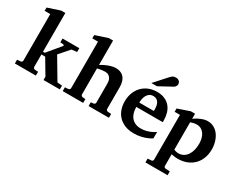

<svg xmlns="http://www.w3.org/2000/svg" viewBox="-110 -1291 2570 2061"><g transform="rotate(30 1175.5 -260.5)"><path d="M380.9 0V-41L271 -226.1H224.1V-73.2Q224.1 -64 230.2 -57.4Q236.3 -50.8 246.1 -49.8L286.1 -46.9V0H25.9V-46.9L67.9 -49.8Q77.1 -50.8 83.5 -57.4Q89.8 -64 89.8 -73.2V-648.9H20V-689.9L172.9 -740.2H224.1V-259.8H246.1L379.9 -419.9Q384.8 -425.3 382.6 -430.7Q380.4 -436 373 -437L335 -440.9V-487.8H543V-440.9L477.1 -433.1L370.1 -311L523.9 -51.8L583 -46.9V0Z M939.9 0V-46.9L971.7 -49.8Q981 -50.8 987.3 -57.4Q993.7 -64 993.7 -73.2V-309.1Q993.7 -321.3 991 -338.4Q988.3 -355.5 979.5 -370.8Q970.7 -386.2 954.1 -397.2Q937.5 -408.2 909.7 -408.2Q894.5 -408.2 878.2 -406Q861.8 -403.8 847.7 -401.4Q831.5 -398.4 815.9 -395V-73.2Q815.9 -64 822.3 -57.4Q828.6 -50.8 837.9 -49.8L872.6 -46.9V0H618.7V-46.9L659.7 -49.8Q668.9 -50.8 675.3 -57.4Q681.6 -64 681.6 -73.2V-648.9H610.8V-689.9L763.7 -740.2H815.9V-438Q843.8 -455.1 874 -468.8Q886.7 -474.6 901.1 -480.2Q915.5 -485.8 930.4 -490.2Q945.3 -494.6 960.7 -497.3Q976.1 -500 990.7 -500Q1020 -500 1041.7 -492.4Q1063.5 -484.9 1078.9 -472.4Q1094.2 -460 1103.8 -443.6Q1113.3 -427.2 1118.7 -409.7Q1124 -392.1 1126 -374.8Q1127.9 -357.4 1127.9 -342.8V-73.2Q1127.9 -64 1134.3 -57.4Q1140.6 -50.8 1149.9 -49.8L1191.9 -46.9V0Z M1572.8 -326.2Q1572.8 -350.1 1568.4 -371.1Q1564 -392.1 1554 -407.5Q1543.9 -422.9 1528.3 -431.9Q1512.7 -440.9 1490.7 -440.9Q1462.9 -440.9 1444.1 -428.5Q1425.3 -416 1413.8 -396.2Q1402.3 -376.5 1397.5 -352.1Q1392.6 -327.6 1392.6 -304.2H1572.8ZM1715.8 -46.9Q1689.9 -29.8 1657.7 -17.1Q1629.9 -5.9 1591.3 3.2Q1552.7 12.2 1504.9 12.2Q1440.9 12.2 1393.3 -7.3Q1345.7 -26.9 1313.7 -60.8Q1281.7 -94.7 1265.9 -140.1Q1250 -185.5 1250 -237.8Q1250 -294.4 1267.8 -342.5Q1285.6 -390.6 1318.6 -425.5Q1351.6 -460.4 1398.2 -480.2Q1444.8 -500 1502 -500Q1560.5 -500 1601.3 -480.7Q1642.1 -461.4 1667.5 -429.4Q1692.9 -397.5 1704.3 -356.4Q1715.8 -315.4 1715.8 -272V-248H1387.7Q1387.7 -207 1397.9 -174.3Q1408.2 -141.6 1428 -118.7Q1447.8 -95.7 1476.6 -83.3Q1505.4 -70.8 1542 -70.8Q1580.1 -70.8 1611.6 -79.3Q1643.1 -87.9 1666.5 -98.6Q1693.4 -111.3 1715.8 -127ZM1657.2 -681.2Q1657.2 -676.3 1655 -670.2Q1652.8 -664.1 1649.4 -658.2Q1646 -652.3 1641.1 -647.2Q1636.2 -642.1 1631.3 -639.2L1469.2 -550.8H1399.4L1536.1 -702.1Q1544.9 -711.4 1552 -717.5Q1559.1 -723.6 1566.2 -727.3Q1573.2 -731 1581.1 -732.4Q1588.9 -733.9 1599.1 -733.9Q1615.2 -733.9 1626.2 -729Q1637.2 -724.1 1644.3 -716.6Q1651.4 -709 1654.3 -699.5Q1657.2 -689.9 1657.2 -681.2Z M2170.4 -243.2Q2170.4 -275.9 2162.8 -306.2Q2155.3 -336.4 2139.9 -359.1Q2124.5 -381.8 2100.8 -395.5Q2077.1 -409.2 2044.4 -409.2Q2031.2 -409.2 2018.3 -406.7Q2005.4 -404.3 1994.6 -401.4Q1981.9 -397.9 1970.7 -394V-54.2Q1980.5 -50.3 1990.2 -47.9Q1998.5 -45.4 2007.8 -43.7Q2017.1 -42 2025.4 -42Q2061.5 -42 2088.6 -57.6Q2115.7 -73.2 2134 -100.3Q2152.3 -127.4 2161.4 -164.3Q2170.4 -201.2 2170.4 -243.2ZM2318.4 -257.8Q2318.4 -197.3 2299.3 -147.5Q2280.3 -97.7 2245.1 -62.3Q2210 -26.9 2160.2 -7.3Q2110.4 12.2 2048.3 12.2Q2033.2 12.2 2019.5 10.7Q2005.9 9.3 1994.6 7.3Q1981.9 5.4 1970.7 2V146Q1970.7 155.8 1976.8 162.4Q1982.9 168.9 1992.7 168.9L2045.4 171.9V219.2H1770.5V171.9L1814.5 168.9Q1823.7 168.9 1830.1 162.4Q1836.4 155.8 1836.4 146V-408.2H1770.5V-449.2L1918.5 -500H1970.7V-437Q1994.1 -454.6 2021 -468.3Q2043.9 -480 2072.3 -490Q2100.6 -500 2131.3 -500Q2161.6 -500 2187.5 -490.2Q2213.4 -480.5 2234.1 -463.6Q2254.9 -446.8 2270.8 -423.6Q2286.6 -400.4 2297.1 -373.5Q2307.6 -346.7 2313 -317.1Q2318.4 -287.6 2318.4 -257.8Z"/></g></svg>

Font: Charis SIL
Style: Bold
Weight: 700
Foundry: SIL International
Version: Version 4.112